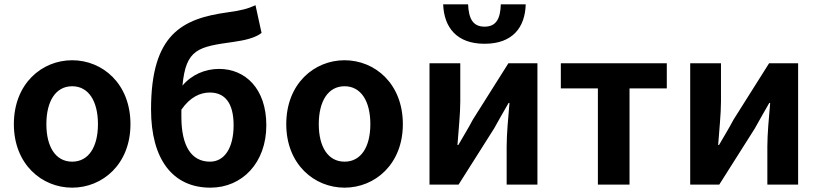

<svg xmlns="http://www.w3.org/2000/svg" viewBox="-20 -852 3781 886"><path d="M313 14C453 14 582 -94 582 -279C582 -466 453 -574 313 -574C173 -574 44 -466 44 -279C44 -94 173 14 313 14ZM313 -106C237 -106 194 -174 194 -279C194 -385 237 -454 313 -454C389 -454 432 -385 432 -279C432 -174 389 -106 313 -106Z M817 -346C858 -405 905 -425 948 -425C1017 -425 1058 -378 1058 -274C1058 -171 1017 -106 949 -106C865 -106 817 -175 817 -313ZM1159 -828C1124 -812 1096 -804 1030 -795C820 -766 677 -694 677 -347C677 -118 776 14 951 14C1097 14 1209 -100 1209 -274C1209 -443 1112 -534 991 -534C926 -534 864 -507 822 -457C838 -627 895 -636 1060 -659C1109 -666 1158 -677 1187 -700Z M1570 14C1710 14 1839 -94 1839 -279C1839 -466 1710 -574 1570 -574C1430 -574 1301 -466 1301 -279C1301 -94 1430 14 1570 14ZM1570 -106C1494 -106 1451 -174 1451 -279C1451 -385 1494 -454 1570 -454C1646 -454 1689 -385 1689 -279C1689 -174 1646 -106 1570 -106Z M1962 0H2096L2260 -259C2278 -292 2308 -344 2327 -377H2331C2325 -307 2318 -233 2318 -176V0H2460V-560H2326L2162 -300C2145 -267 2114 -216 2095 -183H2091C2096 -252 2104 -327 2104 -383V-560H1962ZM2216 -650C2346 -650 2403 -726 2406 -832H2291C2289 -769 2272 -729 2216 -729C2160 -729 2143 -769 2140 -832H2025C2029 -726 2087 -650 2216 -650Z M2739 0H2885V-444H3057V-560H2568V-444H2739Z M3165 0H3299L3463 -259C3481 -292 3511 -344 3530 -377H3534C3528 -307 3521 -233 3521 -176V0H3663V-560H3529L3365 -300C3348 -267 3317 -216 3298 -183H3294C3299 -252 3307 -327 3307 -383V-560H3165Z"/></svg>

Font: Noto Sans Japanese Bold
Style: Bold
Weight: 700
Designer: Ryoko NISHIZUKA (kana & ideographs); Paul D. Hunt (Latin, Greek & Cyrillic); Wenlong ZHANG (bopomofo); Sandoll Communica
Foundry: Adobe Systems Incorporated
Version: Version 1.000;PS 1;hotconv 1.0.78;makeotf.lib2.5.61930